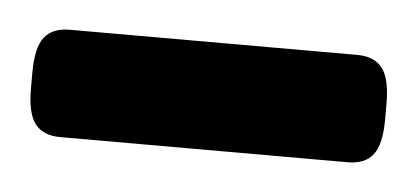

<svg xmlns="http://www.w3.org/2000/svg" viewBox="-25 -723 337 155"><g transform="rotate(5 143.5 -645.5)"><path d="M0 -639V-652Q0 -672 6.5 -680.5Q13 -689 27 -689H260Q274 -689 280.5 -680.5Q287 -672 287 -652V-639Q287 -619 280.5 -610.5Q274 -602 260 -602H27Q13 -602 6.5 -610.5Q0 -619 0 -639Z"/></g></svg>

Font: Asap-SemiBold
Style: Regular
Weight: 600
Designer: Pablo Cosgaya
Foundry: Omnibus-Type
Version: Version 2.000; ttfautohint (v1.8)